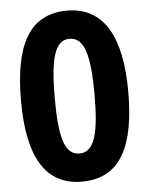

<svg xmlns="http://www.w3.org/2000/svg" viewBox="-53 -769 639 822"><g transform="rotate(-5 267.0 -357.5)"><path d="M497 -357C497 -593 423 -725 266 -725C102 -725 36 -595 36 -357C36 -116 110 10 266 10C438 10 497 -132 497 -357ZM181 -357C181 -521 201 -604 266 -604C331 -604 352 -521 352 -357C352 -191 331 -111 266 -111C201 -111 181 -191 181 -357Z"/></g></svg>

Font: Noto Sans Arabic UI SmCn
Style: Bold
Weight: 700
Width: 4
Designer: Monotype Design Team, Nadine Chahine and Nizar Qandah
Foundry: Monotype Imaging Inc.
Version: Version 2.010